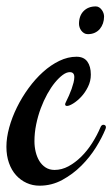

<svg xmlns="http://www.w3.org/2000/svg" viewBox="-46 -568 352 602"><path d="M62 -125Q62 -107.9 65.9 -91.8Q69.8 -75.7 77.4 -63.2Q85 -50.8 96.9 -43Q108.9 -35.2 125 -35.2Q147.5 -35.2 168.7 -46.6Q189.9 -58.1 208.7 -76.7Q227.5 -95.2 242.9 -119.4Q258.3 -143.6 269 -168.9Q270.5 -172.9 272.9 -174.8Q275.4 -176.8 277.8 -176.8Q281.2 -176.8 283.7 -175Q286.1 -173.3 286.1 -168.9Q286.1 -167.5 285.6 -166Q285.2 -164.6 284.2 -162.1Q273.9 -136.7 254.9 -106Q235.8 -75.2 209.2 -48.6Q182.6 -22 149.4 -3.9Q116.2 14.2 78.1 14.2Q56.2 14.2 37.4 5.6Q18.6 -2.9 4.4 -18.6Q-9.8 -34.2 -17.8 -56.9Q-25.9 -79.6 -25.9 -107.9Q-25.9 -136.2 -17.1 -168.2Q-8.3 -200.2 7.1 -231.4Q22.5 -262.7 43.5 -291.5Q64.5 -320.3 88.9 -342.3Q113.3 -364.3 140.1 -377.2Q167 -390.1 193.8 -390.1Q216.8 -390.1 227.8 -375Q238.8 -359.9 238.8 -334Q238.8 -313.5 229.7 -295.4Q220.7 -277.3 208.3 -264.2Q195.8 -251 183.3 -243.4Q170.9 -235.8 164.1 -235.8Q158.2 -235.8 158.2 -241.2Q158.2 -243.2 161.1 -249Q165.5 -257.8 170.2 -268.3Q174.8 -278.8 178.5 -289.1Q182.1 -299.3 184.6 -309.1Q187 -318.8 187 -326.2Q187 -341.8 172.9 -341.8Q162.6 -341.8 150.6 -333Q138.7 -324.2 126.2 -309.1Q113.8 -293.9 102.3 -273.2Q90.8 -252.4 81.8 -228.3Q72.8 -204.1 67.4 -177.7Q62 -151.4 62 -125ZM280.3 -516.1Q280.3 -504.9 276.9 -494.9Q273.4 -484.9 267.1 -477.3Q260.7 -469.7 251.2 -465.3Q241.7 -460.9 229.5 -460.9Q222.7 -460.9 217.5 -464.1Q212.4 -467.3 208.7 -472.2Q205.1 -477.1 203.4 -482.7Q201.7 -488.3 201.7 -493.2Q201.7 -518.6 216.1 -533.2Q230.5 -547.9 254.4 -547.9Q260.3 -547.9 265.1 -544.7Q270 -541.5 273.4 -536.6Q276.9 -531.7 278.6 -526.4Q280.3 -521 280.3 -516.1Z"/></svg>

Font: Mervale Script
Style: Regular
Weight: 400
Designer: Astigmatic (AOETI)
Foundry: Astigmatic (AOETI)
Version: Version 1.000